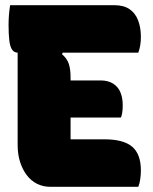

<svg xmlns="http://www.w3.org/2000/svg" viewBox="-20 -720 590 740"><path d="M19 -700H421Q457 -700 479.5 -684.5Q502 -669 512.5 -641Q523 -613 523 -578Q523 -561 520.5 -545.5Q518 -530 513 -517H49Q35 -517 27 -528Q19 -539 16 -563Q13 -587 13 -625Q13 -643 14.5 -662Q16 -681 19 -700ZM163 -410H368Q396 -410 415.5 -398Q435 -386 444 -364.5Q453 -343 453 -315Q453 -306 452.5 -298Q452 -290 450.5 -282Q449 -274 446 -267H163ZM174 0Q146 0 123 -11.5Q100 -23 83.5 -44.5Q67 -66 57.5 -95.5Q48 -125 48 -161Q48 -201 48 -240.5Q48 -280 48 -320Q48 -360 48 -400Q48 -440 48 -480Q48 -520 48 -560H240L219 -511Q239 -494 245.5 -473Q252 -452 252 -422Q252 -399 252 -371.5Q252 -344 252 -313Q252 -282 252 -249.5Q252 -217 252 -183H383Q456 -183 489.5 -154.5Q523 -126 523 -63Q523 -47 520.5 -29.5Q518 -12 513 0Z"/></svg>

Font: Recursive Casual Black
Style: Regular
Weight: 900
Version: Version 1.047